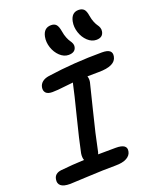

<svg xmlns="http://www.w3.org/2000/svg" viewBox="-190 -1132 980 1223"><g transform="rotate(-20 300.0 -520.5)"><path d="M540 -814Q508.3 -814 481.4 -839.1Q454.6 -864.3 442.4 -902.1Q430.2 -939.9 437 -975.1Q448.2 -1032.2 496.1 -1032.2Q519.5 -1032.2 532.2 -1019.5Q544.9 -1006.8 549.8 -973.1Q553.7 -948.2 562 -928.5Q570.3 -908.7 577.6 -899.2Q585 -889.6 589.1 -877.7Q593.3 -865.7 590.8 -852.1Q584 -814 540 -814ZM340.8 -784.2Q309.6 -784.2 282.7 -809.3Q255.9 -834.5 243.4 -872.1Q231 -909.7 237.8 -944.8Q249 -1001 298.8 -1001Q321.3 -1001 333.3 -988Q345.2 -975.1 351.1 -939.9Q355 -914.6 363.3 -894.3Q371.6 -874 378.9 -864.3Q386.2 -854.5 390.9 -843Q395.5 -831.5 393.1 -819.8Q386.2 -784.2 340.8 -784.2ZM68.8 -8.8Q23.9 -8.8 5.9 -24.4Q-12.2 -40 -6.8 -67.9Q-0.5 -105.5 44.9 -110.8Q124 -119.1 203.1 -122.1Q195.8 -141.6 200.2 -168.9Q217.3 -253.4 254.4 -399.4Q291.5 -545.4 301.8 -596.2Q302.2 -598.6 303.5 -603Q304.7 -607.4 305.2 -609.9Q281.2 -607.9 250.7 -604.2Q220.2 -600.6 200.4 -598.9Q180.7 -597.2 162.1 -597.2Q131.3 -597.2 118.4 -611.3Q105.5 -625.5 109.9 -648.9Q113.8 -669.4 130.4 -683.1Q147 -696.8 175.8 -701.2Q355.5 -727.1 543.9 -727.1Q582.5 -727.1 597.4 -713.9Q612.3 -700.7 606.9 -675.8Q595.7 -616.2 481.9 -616.2Q428.7 -616.2 405.8 -615.2Q412.1 -596.2 408.2 -575.2Q403.8 -553.7 365.5 -402.8Q327.1 -252 304.2 -137.2Q302.7 -130.4 299.8 -125Q317.4 -125 357.2 -125.5Q397 -126 419.9 -126Q497.6 -126 487.8 -77.1Q483.4 -50.8 456.1 -35.4Q428.7 -20 379.9 -20Q297.9 -20 190.4 -14.4Q83 -8.8 68.8 -8.8Z"/></g></svg>

Font: Shantell Sans Bouncy
Style: Italic
Weight: 500
Italic angle: -11.31°
Designer: Stephen Nixon, Anya Danilova, Shantell Martin
Foundry: Arrow Type
Version: Version 1.006;[9816181b4]